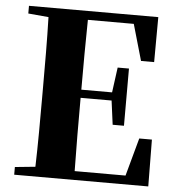

<svg xmlns="http://www.w3.org/2000/svg" viewBox="-53 -797 780 846"><g transform="rotate(5 337.0 -373.5)"><path d="M632 -207H576L530 -39H305C303 -143 303 -249 303 -360V-363H440L454 -257H504V-510H454L439 -399H303C303 -505 303 -608 305 -708H508L554 -548H612L613 -747H41V-713L131 -705C134 -602 134 -499 134 -395V-351C134 -247 134 -144 131 -43L41 -34V0H634Z"/></g></svg>

Font: Noto Serif TC Black
Style: Regular
Weight: 900
Version: Version 1.001;PS 1.001;hotconv 16.6.54;makeotf.lib2.5.65590